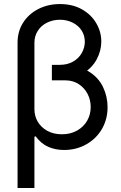

<svg xmlns="http://www.w3.org/2000/svg" viewBox="-20 -737 602 956"><path d="M515.6 -203.1Q515.6 -143.6 487.8 -95.2Q460 -46.9 410.2 -18.6Q360.4 9.8 298.8 9.8Q255.9 9.8 220.2 -5.9Q184.6 -21.5 157.2 -58.6L151.4 -55.7V-193.4Q151.4 -159.2 168 -130.9Q184.6 -102.5 215.8 -85.4Q247.1 -68.4 288.1 -68.4Q331.1 -68.4 363.8 -86.9Q396.5 -105.5 414.1 -136.2Q431.6 -167 431.6 -204.1Q431.6 -239.3 416 -269.5Q400.4 -299.8 371.6 -318.4Q342.8 -336.9 305.7 -336.9H238.3V-409.2H307.6Q377 -409.2 423.8 -379.9Q470.7 -350.6 493.2 -303.2Q515.6 -255.9 515.6 -203.1ZM484.4 -530.3Q484.4 -484.4 461.4 -441.4Q438.5 -398.4 392.1 -370.6Q345.7 -342.8 279.3 -342.8H238.3V-414.1H277.3Q315.4 -414.1 343.8 -430.2Q372.1 -446.3 387.2 -473.1Q402.3 -500 402.3 -529.3Q402.3 -560.5 386.2 -585.4Q370.1 -610.4 341.3 -624.5Q312.5 -638.7 278.3 -638.7Q244.1 -638.7 214.8 -624.5Q185.5 -610.4 168.5 -584Q151.4 -557.6 151.4 -524.4V199.2H67.4V-524.4Q67.4 -580.1 94.7 -623.5Q122.1 -667 170.4 -691.9Q218.8 -716.8 278.3 -716.8Q341.8 -716.8 388.2 -690.4Q434.6 -664.1 459.5 -621.1Q484.4 -578.1 484.4 -530.3Z"/></svg>

Font: WEMIX Pretendard Variable
Style: Regular
Weight: 400
Designer: Base glyphs from Inter by Rasmus Andersson; Hangeul glyphs from Noto Sans CJK(Source Han Sans) by Jang Soo-young and Kan
Foundry: Kil Hyung-jin
Version: Version 1.000;Glyphs 3.2 (3208)